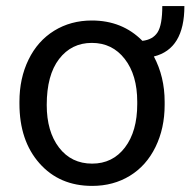

<svg xmlns="http://www.w3.org/2000/svg" viewBox="-20 -606 631 636"><path d="M134.8 -258.3Q134.8 -170.4 175.5 -117.2Q216.3 -64 285.2 -64Q353 -64 393.8 -117.4Q434.6 -170.9 434.6 -261.2V-269Q434.6 -357.4 393.3 -410.6Q352.1 -463.9 284.2 -463.9Q216.8 -463.9 175.8 -410.6Q134.8 -357.4 134.8 -258.3ZM44.4 -269Q44.4 -346.7 74.5 -408.4Q104.5 -470.2 159.4 -504.2Q214.4 -538.1 284.2 -538.1Q385.3 -538.1 451.7 -470.7Q486.3 -474.6 502 -499Q517.6 -523.4 517.6 -585.9H590.8Q590.8 -443.8 489.7 -418.9Q525.4 -351.6 525.4 -269V-258.3Q525.4 -181.2 495.1 -119.1Q464.8 -57.1 410.2 -23.7Q355.5 9.8 285.2 9.8Q176.8 9.8 110.6 -65.2Q44.4 -140.1 44.4 -262.7Z"/></svg>

Font: MAUL
Style: Regular
Weight: 400
Designer: MAUL
Version: Version 1.0; 2020; ttfautohint (v1.8.3)